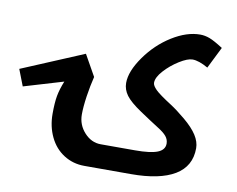

<svg xmlns="http://www.w3.org/2000/svg" viewBox="-100 -610 1180 956"><g transform="rotate(10 490.0 -132.0)"><path d="M182.1 12.2Q182.1 -44.4 188.5 -79.1Q194.8 -113.8 211.9 -155.8L12.2 -96.2L-20 -179.2L293.9 -311L354 -204.1Q342.3 -157.2 334.2 -102.8Q326.2 -48.3 326.2 -9.8Q326.2 42.5 361.6 81.3Q397 120.1 444.8 120.1H618.2Q695.8 120.1 731.4 106Q767.1 91.8 767.1 60.1Q767.1 39.6 753.7 23.2Q740.2 6.8 708.5 -12.7Q671.4 -36.1 615 -74Q558.6 -111.8 537.4 -140.6Q516.1 -169.4 516.1 -203.1Q516.1 -261.7 569.1 -336.7Q622.1 -411.6 696.3 -457.8Q770.5 -503.9 837.9 -503.9Q861.8 -503.9 886 -494.9Q910.2 -485.8 955.1 -457L900.9 -348.1Q854 -375 821.8 -375Q796.9 -375 755.9 -349.4Q714.8 -323.7 683.8 -289.3Q652.8 -254.9 652.8 -228Q652.8 -213.4 672.9 -193.6Q692.9 -173.8 754.9 -134.3Q785.6 -114.7 829.6 -78.1Q873.5 -41.5 894.8 -8.3Q916 24.9 916 57.1Q916 148.9 839.6 194.6Q763.2 240.2 619.1 240.2H382.8Q325.2 240.2 278.8 210.7Q232.4 181.2 207.3 128.7Q182.1 76.2 182.1 12.2Z"/></g></svg>

Font: DroidArabicKufi-Bold
Style: Bold
Weight: 700
Designer: Pascal Zoghbi
Foundry: Ascender Corporation
Version: Version 1.00